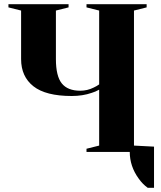

<svg xmlns="http://www.w3.org/2000/svg" viewBox="-20 -720 765 910"><path d="M710 -25V170H680Q656 153 637 126Q595 68 595 0H390V-15L450 -30V-295Q432 -285 415 -280Q372 -265 320 -265Q197 -265 138.5 -311Q80 -357 80 -440V-670L20 -685V-700H305V-685L245 -670V-440Q245 -359 273 -324.5Q301 -290 360 -290Q394 -290 424 -305Q439 -312 450 -320V-670L390 -685V-700H675V-685L615 -670V-30Z"/></svg>

Font: Yeseva One
Style: Regular
Weight: 400
Designer: Jovanny Lemonad
Foundry: Jovanny Lemonad
Version: Version 2.000